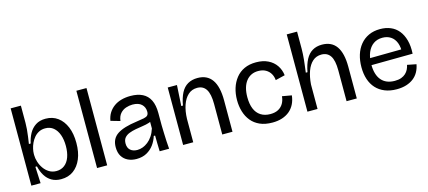

<svg xmlns="http://www.w3.org/2000/svg" viewBox="-55 -1175 3722 1668"><g transform="rotate(-15 1806.5 -341.0)"><path d="M336 13Q287 13 251.5 -7.5Q216 -28 193.5 -64.5Q171 -101 160 -149H146L153 0H70V-250V-695H162V-540Q162 -514 159.5 -483.5Q157 -453 152.5 -421Q148 -389 143 -355H159Q169 -403 190.5 -442.5Q212 -482 248.5 -506Q285 -530 338 -530Q402 -530 448 -496Q494 -462 519 -401.5Q544 -341 544 -258Q544 -175 518.5 -114.5Q493 -54 447 -20.5Q401 13 336 13ZM315 -66Q357 -66 387.5 -89.5Q418 -113 433.5 -156Q449 -199 449 -256Q449 -313 433.5 -356.5Q418 -400 388 -425Q358 -450 314 -450Q282 -450 257 -437Q232 -424 214 -402.5Q196 -381 184.5 -356Q173 -331 167.5 -306Q162 -281 162 -261V-250Q162 -222 172 -189.5Q182 -157 201.5 -129Q221 -101 249.5 -83.5Q278 -66 315 -66Z M661 0V-695H752V0Z M1014 13Q972 13 938 -3Q904 -19 884 -51Q864 -83 864 -133Q864 -172 878.5 -200.5Q893 -229 922 -248Q951 -267 994.5 -280Q1038 -293 1097 -301Q1140 -307 1164.5 -312Q1189 -317 1199 -328Q1209 -339 1209 -360Q1209 -401 1181.5 -427Q1154 -453 1100 -453Q1071 -453 1041 -443Q1011 -433 989.5 -408.5Q968 -384 963 -342L879 -366Q886 -407 905 -437Q924 -467 953 -488Q982 -509 1020 -519.5Q1058 -530 1102 -530Q1166 -530 1210 -508Q1254 -486 1276.5 -440.5Q1299 -395 1299 -324V-214Q1300 -181 1301 -144Q1302 -107 1304 -70Q1306 -33 1309 0H1224Q1223 -36 1222 -71Q1221 -106 1221 -142H1209Q1196 -100 1170.5 -65Q1145 -30 1106 -8.5Q1067 13 1014 13ZM1041 -61Q1065 -61 1089.5 -70Q1114 -79 1137 -97Q1160 -115 1179 -143Q1198 -171 1210 -209V-288L1237 -287Q1222 -271 1196 -262.5Q1170 -254 1138 -249.5Q1106 -245 1073.5 -239Q1041 -233 1014 -222.5Q987 -212 971 -193Q955 -174 955 -141Q955 -102 978.5 -81.5Q1002 -61 1041 -61Z M1435 0V-300V-517H1518L1507 -331H1522Q1534 -399 1557 -443Q1580 -487 1617.5 -508.5Q1655 -530 1705 -530Q1792 -530 1835.5 -468Q1879 -406 1879 -282V0H1787V-275Q1787 -364 1760.5 -406Q1734 -448 1680 -448Q1632 -448 1598.5 -417.5Q1565 -387 1546.5 -333.5Q1528 -280 1526 -210V0Z M2237 13Q2171 13 2124 -8Q2077 -29 2047 -66Q2017 -103 2002.5 -151.5Q1988 -200 1988 -254Q1988 -312 2003.5 -361.5Q2019 -411 2049.5 -449.5Q2080 -488 2125.5 -509Q2171 -530 2231 -530Q2294 -530 2339.5 -507.5Q2385 -485 2411.5 -446Q2438 -407 2444 -357L2358 -336Q2356 -367 2341 -393.5Q2326 -420 2298 -436Q2270 -452 2230 -452Q2195 -452 2167.5 -438.5Q2140 -425 2120.5 -399.5Q2101 -374 2091 -338Q2081 -302 2081 -256Q2081 -195 2098.5 -152Q2116 -109 2151.5 -86Q2187 -63 2238 -63Q2281 -63 2310 -79Q2339 -95 2355 -123Q2371 -151 2374 -187L2459 -172Q2454 -128 2436.5 -93.5Q2419 -59 2390.5 -35.5Q2362 -12 2323.5 0.5Q2285 13 2237 13Z M2553 0V-290V-695H2646V-540Q2646 -519 2644.5 -494.5Q2643 -470 2640.5 -442.5Q2638 -415 2634 -387Q2630 -359 2627 -331H2642Q2655 -399 2678.5 -443Q2702 -487 2738.5 -508.5Q2775 -530 2824 -530Q2911 -530 2954 -468.5Q2997 -407 2997 -285V0H2905V-277Q2905 -367 2878 -407.5Q2851 -448 2798 -448Q2751 -448 2718.5 -419Q2686 -390 2667.5 -339Q2649 -288 2644 -220V0Z M3355 13Q3294 13 3247.5 -6Q3201 -25 3169.5 -59.5Q3138 -94 3122 -142.5Q3106 -191 3106 -251Q3106 -311 3121.5 -361.5Q3137 -412 3168 -450Q3199 -488 3244 -509Q3289 -530 3347 -530Q3399 -530 3441 -512.5Q3483 -495 3512 -459.5Q3541 -424 3555.5 -371.5Q3570 -319 3566 -250L3163 -246V-308L3508 -312L3480 -271Q3484 -331 3468.5 -371Q3453 -411 3421.5 -431.5Q3390 -452 3347 -452Q3300 -452 3266 -428Q3232 -404 3213.5 -359.5Q3195 -315 3195 -252Q3195 -160 3236.5 -111Q3278 -62 3357 -62Q3391 -62 3415 -71Q3439 -80 3455 -95Q3471 -110 3480.5 -129Q3490 -148 3494 -169L3575 -153Q3568 -115 3551 -84.5Q3534 -54 3506.5 -32.5Q3479 -11 3441 1Q3403 13 3355 13Z"/></g></svg>

Font: Bricolage Grotesque 36pt
Style: Regular
Weight: 400
Designer: Mathieu Triay
Foundry: Atelier Triay
Version: Version 1.001;gftools[0.9.33.dev8+g029e19f]